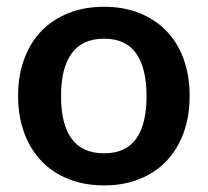

<svg xmlns="http://www.w3.org/2000/svg" viewBox="-20 -541 614 568"><path d="M288 -521Q345 -521 391.8 -502.5Q438.5 -484 471.8 -450Q505 -416 523 -367Q541 -318 541 -257.5Q541 -196.5 523 -147.5Q505 -98.5 471.8 -64Q438.5 -29.5 391.8 -11Q345 7.5 288 7.5Q230.5 7.5 183.5 -11Q136.5 -29.5 103.2 -64Q70 -98.5 51.8 -147.5Q33.5 -196.5 33.5 -257.5Q33.5 -318 51.8 -367Q70 -416 103.2 -450Q136.5 -484 183.5 -502.5Q230.5 -521 288 -521ZM288 -87.5Q352 -87.5 382.8 -130.5Q413.5 -173.5 413.5 -256.5Q413.5 -339.5 382.8 -383Q352 -426.5 288 -426.5Q223 -426.5 191.8 -382.8Q160.5 -339 160.5 -256.5Q160.5 -174 191.8 -130.8Q223 -87.5 288 -87.5Z"/></svg>

Font: Lato 2
Style: Bold
Weight: 700
Designer: Lukasz Dziedzic with Adam Twardoch and Botio Nikoltchev
Foundry: tyPoland Lukasz Dziedzic
Version: Version 2.015; 2015-08-06; http://www.latofonts.com/